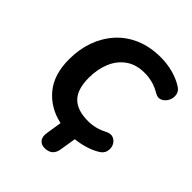

<svg xmlns="http://www.w3.org/2000/svg" viewBox="-244 -855 1172 1172"><g transform="rotate(45 342.0 -269.0)"><path d="M344 178Q315 178 299.5 158Q284 138 290 102L306 1Q199 -22 133 -100.5Q67 -179 67 -312Q67 -397 93 -470Q119 -543 168.5 -598.5Q218 -654 290.5 -685Q363 -716 456 -716Q508 -716 558.5 -703Q609 -690 651 -664Q678 -648 682.5 -621.5Q687 -595 675 -571Q663 -547 640.5 -536Q618 -525 593 -539Q554 -562 520.5 -570.5Q487 -579 452 -579Q380 -579 331 -544.5Q282 -510 257 -450.5Q232 -391 232 -317Q232 -217 277.5 -171.5Q323 -126 416 -126Q447 -126 478 -133.5Q509 -141 541 -158Q571 -173 593.5 -162.5Q616 -152 625.5 -129Q635 -106 628.5 -80.5Q622 -55 593 -39Q559 -19 518 -7Q477 5 437 9L420 114Q410 178 344 178Z"/></g></svg>

Font: Nunito ExtraBold
Style: Italic
Weight: 800
Italic angle: -9°
Designer: Vernon Adams
Foundry: Vernon Adams
Version: Version 3.601; ttfautohint (v1.8.2.53-6de2)